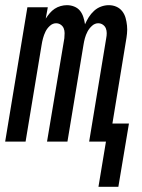

<svg xmlns="http://www.w3.org/2000/svg" viewBox="-28 -548 548 743"><path d="M353 175 382 0H317L383 -400Q385 -410 385 -420Q385 -430 381.5 -438.5Q378 -447 370 -452.5Q362 -458 352 -458Q339 -458 328 -448Q317 -438 310.5 -425.5Q304 -413 300.5 -400Q297 -387 295 -374L233 0H154L221 -400Q222 -410 222 -420Q222 -430 218.5 -438.5Q215 -447 207 -452.5Q199 -458 189 -458Q176 -458 165 -448Q154 -438 148 -425.5Q142 -413 138.5 -400Q135 -387 133 -374L71 0H-8L78 -520H157L149 -476Q156 -487 164.5 -497Q173 -507 183.5 -514Q194 -521 206.5 -524.5Q219 -528 231 -528Q231 -528 231 -528Q231 -528 231 -528Q246 -528 259.5 -522.5Q273 -517 281.5 -506.5Q290 -496 294.5 -482Q299 -468 301 -454Q307 -468 315.5 -481.5Q324 -495 336 -506Q348 -517 363 -522.5Q378 -528 393 -528Q393 -528 393 -528Q393 -528 393 -528Q409 -528 422.5 -522Q436 -516 445 -504.5Q454 -493 458 -478.5Q462 -464 463.5 -449Q465 -434 463.5 -418.5Q462 -403 459 -387L407 -70H471L430 175Z"/></svg>

Font: Iosevka SS04
Style: Italic
Weight: 400
Italic angle: -9°
Monospace: yes
Designer: Belleve Invis
Foundry: Belleve Invis
Version: Version 19.0.0; ttfautohint (v1.8.4)